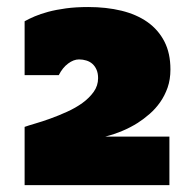

<svg xmlns="http://www.w3.org/2000/svg" viewBox="-20 -790 566 560"><path d="M51.8 -419.9Q62.5 -423.8 82.8 -429.7Q103 -435.5 126.7 -444.1Q150.4 -452.6 175.3 -463.9Q200.2 -475.1 220.2 -489.5Q240.2 -503.9 253.2 -522Q266.1 -540 266.1 -562Q266.1 -576.2 261.7 -586.4Q257.3 -596.7 249.8 -603.5Q242.2 -610.4 231.9 -613.5Q221.7 -616.7 210.4 -616.7Q194.8 -616.7 178.7 -604.7Q162.6 -592.8 151.4 -570.8H51.8V-728Q64 -734.9 81.1 -742.2Q98.1 -749.5 120.8 -755.6Q143.6 -761.7 172.4 -765.6Q201.2 -769.5 237.3 -769.5Q290 -769.5 334.2 -758.8Q378.4 -748 410.2 -725.6Q441.9 -703.1 459.5 -668.9Q477.1 -634.8 477.1 -587.4Q477.1 -558.1 468.8 -534.4Q460.4 -510.7 447 -491.7Q433.6 -472.7 416.5 -457.8Q399.4 -442.9 381.8 -431.6Q340.3 -405.3 287.1 -391.6H474.1V-250H51.8Z"/></svg>

Font: Holtwood One SC
Style: Regular
Weight: 400
Version: Version 1.000